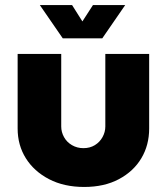

<svg xmlns="http://www.w3.org/2000/svg" viewBox="-20 -729 654 762"><path d="M314 13Q234 13 174.5 -18Q115 -49 82.5 -101Q50 -153 50 -219V-515H223V-227Q223 -205 234 -185Q245 -165 265.5 -153Q286 -141 311 -141Q337 -141 356.5 -153Q376 -165 387 -185Q398 -205 398 -227V-515H572V-219Q572 -153 541 -101Q510 -49 452 -18Q394 13 314 13ZM229 -577 138 -709H266L307 -644L349 -709H477L386 -577Z"/></svg>

Font: MuseoModerno Thin ExtraBold
Style: Regular
Weight: 800
Version: Version 1.002